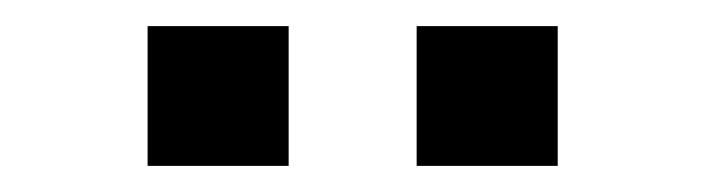

<svg xmlns="http://www.w3.org/2000/svg" viewBox="-20 -736 540 147"><path d="M299 -609V-716H407V-609ZM93 -609V-716H201V-609Z"/></svg>

Font: Nunito Sans 12pt ExtraLight 7pt Medium
Style: Regular
Weight: 500
Version: Version 3.101;gftools[0.9.27]